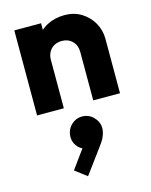

<svg xmlns="http://www.w3.org/2000/svg" viewBox="-130 -579 833 1060"><g transform="rotate(-15 286.0 -49.5)"><path d="M375 0V-277Q375 -315 351.5 -338.5Q328 -362 292 -362Q267 -362 248 -351.5Q229 -341 218 -321.5Q207 -302 207 -277L148 -306Q148 -363 173 -406Q198 -449 242.5 -472.5Q287 -496 343 -496Q397 -496 438.5 -470.5Q480 -445 504 -403Q528 -361 528 -311V0ZM54 0V-486H207V0ZM239 397 172 346 262 222 309 217Q300 230 288.5 238Q277 246 264 244Q236 240 216.5 212.5Q197 185 202 149Q208 111 238 88Q268 65 307 71Q343 77 366 108Q389 139 382 178Q380 193 370.5 213Q361 233 338 263Z"/></g></svg>

Font: Outfit Thin
Style: Bold
Weight: 700
Version: Version 1.100;gftools[0.9.27]